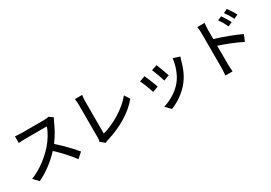

<svg xmlns="http://www.w3.org/2000/svg" viewBox="24 -1751 3951 2804"><g transform="rotate(-30 2000.0 -349.5)"><path d="M750 -721C733 -715 700 -711 663 -711H292C261 -711 203 -715 183 -718V-605C199 -606 253 -611 292 -611H659C635 -533 568 -423 500 -347C401 -236 251 -116 89 -54L170 30C314 -36 448 -143 555 -257C654 -165 754 -55 819 35L908 -43C846 -119 725 -248 622 -336C692 -426 751 -539 786 -621C793 -638 808 -663 815 -673Z M1284 28C1303 16 1322 10 1334 7C1577 -68 1784 -189 1917 -352L1860 -440C1734 -282 1507 -152 1327 -104V-651C1327 -684 1331 -720 1336 -751H1212C1217 -728 1221 -682 1221 -650V-91C1221 -70 1220 -55 1210 -35Z M2493 -584 2399 -553C2422 -505 2467 -380 2479 -333L2573 -367C2560 -411 2511 -542 2493 -584ZM2748 -555C2734 -429 2684 -299 2615 -213C2532 -110 2400 -34 2287 -2L2370 83C2483 39 2607 -41 2699 -159C2769 -248 2812 -354 2839 -460C2843 -477 2849 -495 2858 -520ZM2260 -532 2166 -498C2188 -459 2240 -323 2257 -270L2352 -305C2333 -359 2283 -486 2260 -532Z M3886 -634C3863 -680 3820 -745 3793 -782L3726 -751C3761 -704 3789 -658 3818 -601ZM3758 -579C3736 -626 3694 -691 3667 -730L3600 -701C3634 -653 3662 -605 3688 -548ZM3402 -656C3402 -692 3407 -735 3410 -768H3287C3293 -735 3296 -688 3296 -656V-78C3296 -40 3293 15 3288 50H3410C3406 13 3403 -47 3403 -78L3402 -387C3512 -351 3675 -288 3781 -232L3825 -340C3726 -389 3534 -461 3402 -500Z"/></g></svg>

Font: Source Han Sans KR Medium
Style: Regular
Weight: 500
Designer: Ryoko NISHIZUKA (kana & ideographs); Paul D. Hunt (Latin, Greek & Cyrillic); Wenlong ZHANG (bopomofo); Sandoll Communica
Foundry: Adobe Systems Incorporated
Version: Version 1.001;PS 1.001;hotconv 1.0.78;makeotf.lib2.5.61930